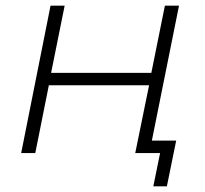

<svg xmlns="http://www.w3.org/2000/svg" viewBox="-20 -542 726 680"><path d="M55 0 159 -522H209L161 -284H516L564 -522H614L509 0H459L508 -240H153L105 0ZM523 118 547 0H459L468 -44H604L571 118Z"/></svg>

Font: Montserrat Light
Style: Italic
Weight: 300
Italic angle: -11.3°
Designer: Julieta Ulanovsky
Foundry: Julieta Ulanovsky
Version: Version 9.000; ttfautohint (v1.8.4.7-5d5b)